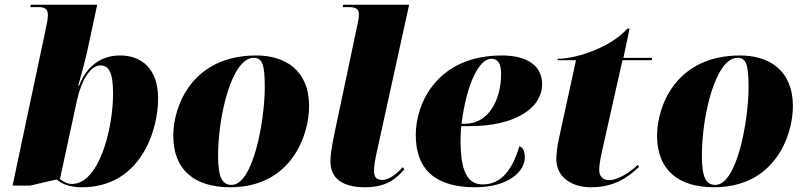

<svg xmlns="http://www.w3.org/2000/svg" viewBox="-20 -780 3399 810"><path d="M326 10C569 10 647 -223 647 -365C647 -491 576 -546 487 -546C387 -546 336 -478 314 -419H310C331 -491 347 -557 355 -596L390 -760H110L108 -750H142C172 -750 182 -740 182 -716C182 -701 178 -680 172 -653L33 3H107L219 -23C241 -5 269 10 326 10ZM284 -4C262 -4 243 -16 233 -25L305 -358C324 -444 363 -504 403 -504C437 -504 457 -479 457 -386C457 -231 396 -4 284 -4Z M951 10C1208 10 1284 -208 1284 -332C1284 -484 1183 -546 1061 -546C792 -546 711 -334 711 -208C711 -60 804 10 951 10ZM957 0C918 0 900 -31 900 -123C900 -292 958 -536 1050 -536C1087 -536 1097 -508 1097 -412C1097 -274 1049 0 957 0Z M1520 10C1610 10 1652 -26 1686 -66L1679 -75C1658 -51 1624 -21 1594 -21C1569 -21 1559 -32 1558 -55C1557 -75 1562 -105 1571 -145L1706 -760H1428L1426 -750H1453C1491 -750 1494 -734 1494 -716C1494 -704 1490 -684 1486 -667L1391 -217C1378 -154 1374 -124 1374 -99C1374 -26 1427 10 1520 10Z M1984 10C2127 10 2194 -58 2194 -115C2194 -147 2184 -159 2171 -163C2143 -68 2097 -2 2017 -2C1958 -2 1923 -46 1923 -186C1923 -195 1924 -236 1926 -248H1965C2140 -248 2267 -316 2267 -426C2267 -501 2206 -546 2097 -546C1827 -546 1734 -347 1734 -211C1734 -56 1827 10 1984 10ZM1942 -258H1927C1950 -436 2004 -532 2052 -532C2080 -532 2094 -514 2094 -468C2094 -360 2042 -258 1942 -258Z M2473 10C2570 10 2629 -31 2676 -76L2670 -84C2634 -49 2583 -20 2550 -20C2526 -20 2508 -34 2508 -62C2508 -80 2511 -102 2518 -134L2606 -526H2729L2731 -536H2610L2636 -659H2626C2565 -587 2420 -532 2333 -532L2332 -526H2410L2337 -191C2332 -166 2327 -133 2327 -109C2327 -30 2395 10 2473 10Z M2992 10C3249 10 3325 -208 3325 -332C3325 -484 3224 -546 3102 -546C2833 -546 2752 -334 2752 -208C2752 -60 2845 10 2992 10ZM2998 0C2959 0 2941 -31 2941 -123C2941 -292 2999 -536 3091 -536C3128 -536 3138 -508 3138 -412C3138 -274 3090 0 2998 0Z"/></svg>

Font: Noto Serif Display Black
Style: Italic
Weight: 900
Italic angle: -12°
Designer: Monotype Design Team
Foundry: Monotype Imaging Inc.
Version: Version 2.009